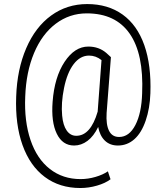

<svg xmlns="http://www.w3.org/2000/svg" viewBox="-20 -714 824 955"><path d="M728 -250Q725.6 -175.3 704.6 -114Q683.6 -52.7 648.2 -21.5Q612.8 9.8 566.4 9.8Q526.9 9.8 501.7 -14.4Q476.6 -38.6 468.3 -82.5Q446.3 -36.6 415.3 -13.4Q384.3 9.8 348.6 9.8Q291 9.8 262.5 -48.8Q233.9 -107.4 241.7 -208Q251 -330.6 301.3 -406.5Q351.6 -482.4 419.4 -482.4Q471.7 -482.4 508.8 -450.7L531.7 -429.7L510.3 -151.9Q506.8 -94.7 522.2 -63.7Q537.6 -32.7 572.3 -32.7Q622.6 -32.7 653.3 -92Q684.1 -151.4 687 -250Q695.3 -445.8 625 -546.6Q554.7 -647.5 411.6 -647.5Q325.7 -647.5 257.3 -595.9Q189 -544.4 149.4 -450.2Q109.9 -356 105.5 -233.4Q100.1 -111.3 131.8 -17.6Q163.6 76.2 228 126.5Q292.5 176.8 380.9 176.8Q418 176.8 454.8 166Q491.7 155.3 516.6 138.2L529.8 177.7Q503.9 197.3 462.6 209.2Q421.4 221.2 379.4 221.2Q276.4 221.2 202.6 166Q128.9 110.8 92 7.6Q55.2 -95.7 60.5 -233.4Q64.9 -368.7 110.4 -474.1Q155.8 -579.6 234.4 -636.7Q313 -693.8 413.6 -693.8Q517.1 -693.8 589.8 -641.6Q662.6 -589.4 697.8 -489.3Q732.9 -389.2 728 -250ZM289.1 -139.2Q293.5 -90.8 311.8 -64.7Q330.1 -38.6 359.4 -38.6Q430.7 -38.6 465.8 -158.7L484.9 -415Q457 -437.5 422.9 -437.5Q378.9 -437.5 346.4 -395Q314 -352.5 298.6 -276.6Q283.2 -200.7 289.1 -139.2Z"/></svg>

Font: Roboto Condensed Light
Style: Regular
Weight: 300
Designer: Google
Version: Version 2.134; 2016